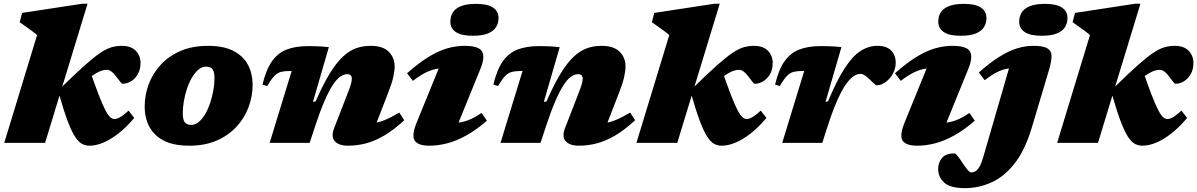

<svg xmlns="http://www.w3.org/2000/svg" viewBox="-20 -759 6360 1020"><path d="M445 -739 219.5 0H2.5L177 -572.5Q168.5 -580.5 152 -592.8Q135.5 -605 117.2 -618Q99 -631 84.5 -641L97.5 -690.5L416 -739ZM291.5 -266.5 308.5 -297Q383 -370 432 -413.5Q481 -457 514.2 -479Q547.5 -501 573.5 -508.2Q599.5 -515.5 626.5 -515.5Q676 -515.5 701.2 -489.2Q726.5 -463 726.5 -424.5Q726.5 -390 712.2 -365.2Q698 -340.5 676.2 -327.2Q654.5 -314 631 -314Q626.5 -314 617 -326.8Q607.5 -339.5 596 -354Q585 -369 572.8 -378.5Q560.5 -388 547.5 -388Q535 -388 522 -384.2Q509 -380.5 490.5 -369.8Q472 -359 442.2 -338Q412.5 -317 366 -283L454 -395.5Q483.5 -309 504 -256Q524.5 -203 539.2 -174.8Q554 -146.5 565.5 -136.5Q577 -126.5 588.5 -126.5Q596 -126.5 606.2 -130.5Q616.5 -134.5 630.2 -144.2Q644 -154 663 -171.5L693 -132.5Q653 -84.5 611.2 -51.5Q569.5 -18.5 530 -1.8Q490.5 15 455.5 15Q433.5 15 414.8 4.8Q396 -5.5 377.5 -34.5Q359 -63.5 338.2 -119.2Q317.5 -175 291.5 -266.5Z M1084.5 -515.5Q1169 -515.5 1221.2 -488Q1273.5 -460.5 1297.8 -413.8Q1322 -367 1322 -309Q1322 -246.5 1300 -188.5Q1278 -130.5 1235.5 -84.8Q1193 -39 1130.5 -12Q1068 15 986 15Q901.5 15 849.2 -12.5Q797 -40 772.8 -87Q748.5 -134 748.5 -191.5Q748.5 -254 770.2 -312Q792 -370 834.8 -416Q877.5 -462 940.2 -488.8Q1003 -515.5 1084.5 -515.5ZM996 -95.5Q1017.5 -95.5 1036.5 -111.5Q1055.5 -127.5 1070.8 -154Q1086 -180.5 1096.8 -213.2Q1107.5 -246 1113.5 -279.5Q1119.5 -313 1119.5 -342Q1119.5 -378 1108.8 -391.5Q1098 -405 1074.5 -405Q1052.5 -405 1033.8 -389Q1015 -373 999.5 -346.5Q984 -320 973.2 -287.5Q962.5 -255 956.8 -221.5Q951 -188 951 -158.5Q951 -122.5 962 -109Q973 -95.5 996 -95.5Z M1399.5 -302 1374.5 -309.5Q1393.5 -389.5 1425 -433.8Q1456.5 -478 1503.5 -496Q1550.5 -514 1615 -514Q1637.5 -514 1653.8 -513.5Q1670 -513 1687 -512Q1704 -511 1727 -508.5L1642.5 -217.5L1657 -220.5Q1696 -310 1731.2 -367.5Q1766.5 -425 1800.8 -457.2Q1835 -489.5 1871.2 -502.5Q1907.5 -515.5 1949 -515.5Q2014 -515.5 2045.2 -484.2Q2076.5 -453 2076.5 -406Q2076.5 -383.5 2069.5 -350.8Q2062.5 -318 2043 -268.5L1956 -43.5L1901.5 -104Q1933.5 -101.5 1962 -104.8Q1990.5 -108 2023.2 -121Q2056 -134 2101.5 -161L2127.5 -120Q2071 -68 2020.5 -38.5Q1970 -9 1923 3Q1876 15 1829.5 15Q1780 15 1758.8 -8.8Q1737.5 -32.5 1755 -78L1824.5 -257Q1840 -296 1844.5 -313.2Q1849 -330.5 1849 -341.5Q1849 -352.5 1843 -358.8Q1837 -365 1824 -365Q1805 -365 1785.5 -350.5Q1766 -336 1745.5 -303.8Q1725 -271.5 1702.2 -218.5Q1679.5 -165.5 1654 -88L1625 0H1412.5L1529.5 -382Q1528 -382 1526.2 -382Q1524.5 -382 1522 -382Q1492.5 -382 1473.2 -377.2Q1454 -372.5 1437.5 -355.5Q1421 -338.5 1399.5 -302Z M2194 -109 2335 -455 2379 -397.5Q2337 -399.5 2305 -394.2Q2273 -389 2242.2 -373.8Q2211.5 -358.5 2173.5 -329.5L2142.5 -370Q2205 -425 2257.2 -457Q2309.5 -489 2356 -502.2Q2402.5 -515.5 2446.5 -515.5Q2524.5 -515.5 2541.2 -485.2Q2558 -455 2531.5 -391.5L2390 -43.5L2337.5 -106.5Q2381.5 -103.5 2414.5 -107.5Q2447.5 -111.5 2476.8 -124.2Q2506 -137 2538.5 -159L2566.5 -117.5Q2511 -69.5 2458.8 -40.2Q2406.5 -11 2357.2 2Q2308 15 2261 15Q2200.5 15 2183 -12.2Q2165.5 -39.5 2194 -109ZM2372.5 -644Q2372.5 -671.5 2385.5 -692.8Q2398.5 -714 2428.8 -726.2Q2459 -738.5 2509.5 -738.5Q2569 -738.5 2598.8 -719Q2628.5 -699.5 2628.5 -663.5Q2628.5 -636 2615.2 -614.8Q2602 -593.5 2572 -581.2Q2542 -569 2491 -569Q2431.5 -569 2402 -588.5Q2372.5 -608 2372.5 -644Z M2626 -302 2601 -309.5Q2620 -389.5 2651.5 -433.8Q2683 -478 2730 -496Q2777 -514 2841.5 -514Q2864 -514 2880.2 -513.5Q2896.5 -513 2913.5 -512Q2930.5 -511 2953.5 -508.5L2869 -217.5L2883.5 -220.5Q2922.5 -310 2957.8 -367.5Q2993 -425 3027.2 -457.2Q3061.5 -489.5 3097.8 -502.5Q3134 -515.5 3175.5 -515.5Q3240.5 -515.5 3271.8 -484.2Q3303 -453 3303 -406Q3303 -383.5 3296 -350.8Q3289 -318 3269.5 -268.5L3182.5 -43.5L3128 -104Q3160 -101.5 3188.5 -104.8Q3217 -108 3249.8 -121Q3282.5 -134 3328 -161L3354 -120Q3297.5 -68 3247 -38.5Q3196.5 -9 3149.5 3Q3102.5 15 3056 15Q3006.5 15 2985.2 -8.8Q2964 -32.5 2981.5 -78L3051 -257Q3066.5 -296 3071 -313.2Q3075.5 -330.5 3075.5 -341.5Q3075.5 -352.5 3069.5 -358.8Q3063.5 -365 3050.5 -365Q3031.5 -365 3012 -350.5Q2992.5 -336 2972 -303.8Q2951.5 -271.5 2928.8 -218.5Q2906 -165.5 2880.5 -88L2851.5 0H2639L2756 -382Q2754.5 -382 2752.8 -382Q2751 -382 2748.5 -382Q2719 -382 2699.8 -377.2Q2680.5 -372.5 2664 -355.5Q2647.5 -338.5 2626 -302Z M3803.5 -739 3578 0H3361L3535.5 -572.5Q3527 -580.5 3510.5 -592.8Q3494 -605 3475.8 -618Q3457.5 -631 3443 -641L3456 -690.5L3774.5 -739ZM3650 -266.5 3667 -297Q3741.5 -370 3790.5 -413.5Q3839.5 -457 3872.8 -479Q3906 -501 3932 -508.2Q3958 -515.5 3985 -515.5Q4034.5 -515.5 4059.8 -489.2Q4085 -463 4085 -424.5Q4085 -390 4070.8 -365.2Q4056.5 -340.5 4034.8 -327.2Q4013 -314 3989.5 -314Q3985 -314 3975.5 -326.8Q3966 -339.5 3954.5 -354Q3943.5 -369 3931.2 -378.5Q3919 -388 3906 -388Q3893.5 -388 3880.5 -384.2Q3867.5 -380.5 3849 -369.8Q3830.5 -359 3800.8 -338Q3771 -317 3724.5 -283L3812.5 -395.5Q3842 -309 3862.5 -256Q3883 -203 3897.8 -174.8Q3912.5 -146.5 3924 -136.5Q3935.5 -126.5 3947 -126.5Q3954.5 -126.5 3964.8 -130.5Q3975 -134.5 3988.8 -144.2Q4002.5 -154 4021.5 -171.5L4051.5 -132.5Q4011.5 -84.5 3969.8 -51.5Q3928 -18.5 3888.5 -1.8Q3849 15 3814 15Q3792 15 3773.2 4.8Q3754.5 -5.5 3736 -34.5Q3717.5 -63.5 3696.8 -119.2Q3676 -175 3650 -266.5Z M4252.5 -382Q4251 -382 4249.2 -382Q4247.5 -382 4245 -382Q4215.5 -382 4196.2 -377.2Q4177 -372.5 4160.5 -355.5Q4144 -338.5 4122.5 -302L4097.5 -309.5Q4116.5 -389.5 4148 -433.8Q4179.5 -478 4226.5 -496Q4273.5 -514 4338 -514Q4364.5 -514 4381.8 -513.5Q4399 -513 4414.8 -512Q4430.5 -511 4450 -508.5L4365.5 -217.5L4379 -221Q4424.5 -329.5 4466 -394.2Q4507.5 -459 4550.2 -487.2Q4593 -515.5 4641.5 -515.5Q4690 -515.5 4714.2 -490.5Q4738.5 -465.5 4738.5 -425.5Q4738.5 -395.5 4723.5 -368Q4708.5 -340.5 4685.2 -323.2Q4662 -306 4637.5 -306Q4633 -306 4622 -316.2Q4611 -326.5 4599 -338Q4587 -350 4574.5 -358.2Q4562 -366.5 4551.5 -366.5Q4534.5 -366.5 4517.5 -355.8Q4500.5 -345 4483 -323.2Q4465.5 -301.5 4448 -268Q4430.5 -234.5 4412.5 -189.2Q4394.5 -144 4376 -86L4348.5 0H4135.5Z M4786 -109 4927 -455 4971 -397.5Q4929 -399.5 4897 -394.2Q4865 -389 4834.2 -373.8Q4803.5 -358.5 4765.5 -329.5L4734.5 -370Q4797 -425 4849.2 -457Q4901.5 -489 4948 -502.2Q4994.5 -515.5 5038.5 -515.5Q5116.5 -515.5 5133.2 -485.2Q5150 -455 5123.5 -391.5L4982 -43.5L4929.5 -106.5Q4973.5 -103.5 5006.5 -107.5Q5039.5 -111.5 5068.8 -124.2Q5098 -137 5130.5 -159L5158.5 -117.5Q5103 -69.5 5050.8 -40.2Q4998.5 -11 4949.2 2Q4900 15 4853 15Q4792.5 15 4775 -12.2Q4757.5 -39.5 4786 -109ZM4964.5 -644Q4964.5 -671.5 4977.5 -692.8Q4990.5 -714 5020.8 -726.2Q5051 -738.5 5101.5 -738.5Q5161 -738.5 5190.8 -719Q5220.5 -699.5 5220.5 -663.5Q5220.5 -636 5207.2 -614.8Q5194 -593.5 5164 -581.2Q5134 -569 5083 -569Q5023.5 -569 4994 -588.5Q4964.5 -608 4964.5 -644Z M5394.5 -644Q5394.5 -671.5 5407.8 -692.8Q5421 -714 5451.2 -726.2Q5481.5 -738.5 5532 -738.5Q5591.5 -738.5 5621.2 -719Q5651 -699.5 5651 -663.5Q5651 -636 5637.8 -614.8Q5624.5 -593.5 5594.5 -581.2Q5564.5 -569 5513.5 -569Q5454 -569 5424.2 -588.5Q5394.5 -608 5394.5 -644ZM5461.5 -81.5Q5425.5 39 5370 109.5Q5314.5 180 5246.8 210.2Q5179 240.5 5106.5 240.5Q5028.5 240.5 4996.2 211.2Q4964 182 4964 138Q4964 105 4984 80.5Q5004 56 5050.5 56Q5056.5 56 5068 70.5Q5079.5 85 5093 106Q5107 127 5119.2 142Q5131.5 157 5138 157Q5150.5 157 5160 152Q5169.5 147 5177.2 136.5Q5185 126 5192 108.8Q5199 91.5 5206 67L5357.5 -455L5401.5 -397.5Q5363 -399.5 5333.2 -394.5Q5303.5 -389.5 5275.2 -375Q5247 -360.5 5211 -333L5180 -374Q5239.5 -426.5 5289.2 -457.5Q5339 -488.5 5383 -502Q5427 -515.5 5469 -515.5Q5521 -515.5 5543.2 -502.8Q5565.5 -490 5566.2 -462.8Q5567 -435.5 5554 -391.5Z M6038.5 -739 5813 0H5596L5770.5 -572.5Q5762 -580.5 5745.5 -592.8Q5729 -605 5710.8 -618Q5692.5 -631 5678 -641L5691 -690.5L6009.5 -739ZM5885 -266.5 5902 -297Q5976.5 -370 6025.5 -413.5Q6074.5 -457 6107.8 -479Q6141 -501 6167 -508.2Q6193 -515.5 6220 -515.5Q6269.5 -515.5 6294.8 -489.2Q6320 -463 6320 -424.5Q6320 -390 6305.8 -365.2Q6291.5 -340.5 6269.8 -327.2Q6248 -314 6224.5 -314Q6220 -314 6210.5 -326.8Q6201 -339.5 6189.5 -354Q6178.5 -369 6166.2 -378.5Q6154 -388 6141 -388Q6128.5 -388 6115.5 -384.2Q6102.5 -380.5 6084 -369.8Q6065.5 -359 6035.8 -338Q6006 -317 5959.5 -283L6047.5 -395.5Q6077 -309 6097.5 -256Q6118 -203 6132.8 -174.8Q6147.5 -146.5 6159 -136.5Q6170.5 -126.5 6182 -126.5Q6189.5 -126.5 6199.8 -130.5Q6210 -134.5 6223.8 -144.2Q6237.5 -154 6256.5 -171.5L6286.5 -132.5Q6246.5 -84.5 6204.8 -51.5Q6163 -18.5 6123.5 -1.8Q6084 15 6049 15Q6027 15 6008.2 4.8Q5989.5 -5.5 5971 -34.5Q5952.5 -63.5 5931.8 -119.2Q5911 -175 5885 -266.5Z"/></svg>

Font: Newsreader 9pt ExtraBold
Style: Italic
Weight: 800
Italic angle: -17°
Designer: Hugues Gentile
Foundry: Production Type
Version: Version 1.003